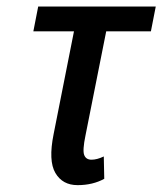

<svg xmlns="http://www.w3.org/2000/svg" viewBox="-20 -548 490 579"><path d="M293 -76.2 294.4 -8.8Q259.8 10.3 213.9 10.3Q168.5 10.3 147 -26.4Q125.5 -63 141.6 -143.1L203.1 -453.6H80.6L95.2 -528.3H449.7L435.1 -453.6H300.3L237.8 -139.6Q228.5 -94.7 233.9 -80.6Q239.3 -66.4 255.9 -66.4Q272.5 -66.4 293 -76.2Z"/></svg>

Font: RobotoCondensed-Italic
Style: Italic
Weight: 400
Designer: Google
Version: Version 1.200311; 2013